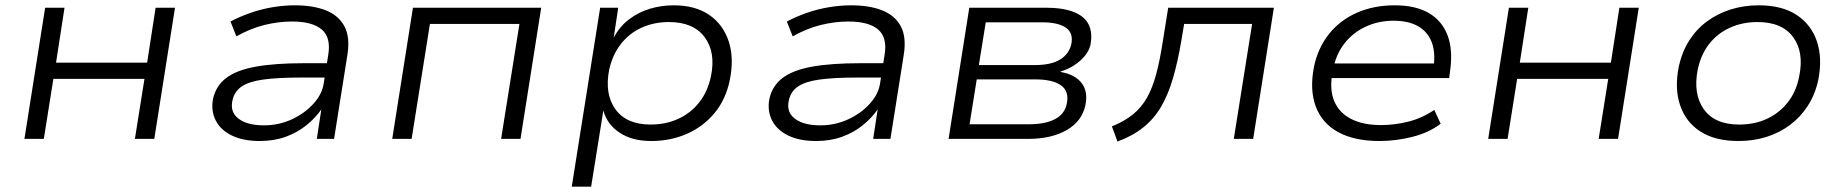

<svg xmlns="http://www.w3.org/2000/svg" viewBox="-20 -523 6944 723"><path d="M72 0 150 -494H223L191 -287H534L566 -494H639L561 0H488L524 -226H181L145 0Z M958 8Q896 8 853.5 -12.5Q811 -33 792.5 -69Q774 -105 782 -150Q793 -200 832 -229.5Q871 -259 943 -272Q1015 -285 1125 -285H1227L1218 -231H1114Q1026 -231 971.5 -223.5Q917 -216 889.5 -197Q862 -178 855 -143Q846 -100 879 -75.5Q912 -51 974 -51Q1029 -51 1077.5 -73Q1126 -95 1159.5 -131.5Q1193 -168 1199 -209L1216 -316Q1227 -382 1191.5 -412Q1156 -442 1080 -442Q1029 -442 976 -429Q923 -416 870 -386L848 -442Q884 -461 924.5 -475Q965 -489 1007.5 -496Q1050 -503 1090 -503Q1159 -503 1207 -484Q1255 -465 1277 -424Q1299 -383 1288 -315L1238 0H1173L1190 -111Q1168 -79 1134 -51.5Q1100 -24 1056 -8Q1012 8 958 8Z M1457 0 1535 -494H2018L1940 0H1867L1936 -433H1599L1530 0Z M2133 180 2240 -494H2308L2291 -381Q2313 -423 2348.5 -450Q2384 -477 2427 -490Q2470 -503 2517 -503Q2598 -503 2650.5 -467Q2703 -431 2724 -367.5Q2745 -304 2728 -221Q2713 -148 2670.5 -97Q2628 -46 2566.5 -19Q2505 8 2432 8Q2360 8 2313 -23.5Q2266 -55 2252 -107L2206 180ZM2430 -54Q2487 -54 2534 -75.5Q2581 -97 2613 -137.5Q2645 -178 2657 -235Q2676 -326 2633.5 -383Q2591 -440 2499 -440Q2443 -440 2396.5 -419Q2350 -398 2318.5 -358Q2287 -318 2274 -261Q2256 -169 2297.5 -111.5Q2339 -54 2430 -54Z M3053 8Q2991 8 2948.5 -12.5Q2906 -33 2887.5 -69Q2869 -105 2877 -150Q2888 -200 2927 -229.5Q2966 -259 3038 -272Q3110 -285 3220 -285H3322L3313 -231H3209Q3121 -231 3066.5 -223.5Q3012 -216 2984.5 -197Q2957 -178 2950 -143Q2941 -100 2974 -75.5Q3007 -51 3069 -51Q3124 -51 3172.5 -73Q3221 -95 3254.5 -131.5Q3288 -168 3294 -209L3311 -316Q3322 -382 3286.5 -412Q3251 -442 3175 -442Q3124 -442 3071 -429Q3018 -416 2965 -386L2943 -442Q2979 -461 3019.5 -475Q3060 -489 3102.5 -496Q3145 -503 3185 -503Q3254 -503 3302 -484Q3350 -465 3372 -424Q3394 -383 3383 -315L3333 0H3268L3285 -111Q3263 -79 3229 -51.5Q3195 -24 3151 -8Q3107 8 3053 8Z M3552 0 3630 -494H3917Q3982 -494 4023 -478Q4064 -462 4079.5 -430.5Q4095 -399 4086 -353Q4081 -332 4065 -312.5Q4049 -293 4025.5 -277.5Q4002 -262 3974 -254V-252Q4030 -242 4054 -209Q4078 -176 4067 -126Q4054 -66 3996.5 -33Q3939 0 3851 0ZM3631 -55H3853Q3915 -55 3952 -74Q3989 -93 3997 -132Q4007 -179 3975.5 -201.5Q3944 -224 3879 -224H3658ZM3666 -278H3877Q3938 -278 3971.5 -298.5Q4005 -319 4014 -356Q4023 -398 3994 -418.5Q3965 -439 3904 -439H3692Z M4188 10 4167 -47Q4214 -66 4246 -92Q4278 -118 4299 -155Q4320 -192 4334 -244.5Q4348 -297 4359 -369L4379 -494H4777L4699 0H4626L4695 -433H4439L4428 -367Q4415 -290 4397 -228.5Q4379 -167 4352.5 -121.5Q4326 -76 4285.5 -43.5Q4245 -11 4188 10Z M5175 8Q5081 8 5020 -25Q4959 -58 4935 -121Q4911 -184 4928 -272Q4943 -343 4984.5 -395Q5026 -447 5089.5 -475Q5153 -503 5232 -503Q5311 -503 5361 -473.5Q5411 -444 5431.5 -388.5Q5452 -333 5440 -252L5437 -229H4973L4982 -284H5404L5377 -261Q5387 -323 5371.5 -363.5Q5356 -404 5319.5 -424.5Q5283 -445 5227 -445Q5171 -445 5122.5 -422.5Q5074 -400 5042 -358.5Q5010 -317 4999 -258L4997 -247Q4986 -184 5005 -140.5Q5024 -97 5069 -74.5Q5114 -52 5181 -52Q5230 -52 5281.5 -64.5Q5333 -77 5381 -109L5405 -57Q5360 -23 5298 -7.5Q5236 8 5175 8Z M5584 0 5662 -494H5735L5703 -287H6046L6078 -494H6151L6073 0H6000L6036 -226H5693L5657 0Z M6526 8Q6439 8 6383.5 -27.5Q6328 -63 6306.5 -127Q6285 -191 6302 -274Q6314 -328 6341 -370.5Q6368 -413 6408 -442.5Q6448 -472 6497.5 -487.5Q6547 -503 6603 -503Q6690 -503 6745 -467Q6800 -431 6821.5 -368Q6843 -305 6827 -222Q6815 -167 6787.5 -124.5Q6760 -82 6720.5 -52.5Q6681 -23 6632 -7.5Q6583 8 6526 8ZM6529 -54Q6587 -54 6633.5 -75.5Q6680 -97 6712 -137.5Q6744 -178 6755 -235Q6774 -326 6732.5 -383Q6691 -440 6598 -440Q6542 -440 6495 -419Q6448 -398 6416.5 -358Q6385 -318 6373 -261Q6355 -169 6396 -111.5Q6437 -54 6529 -54Z"/></svg>

Font: Nunito Sans 7pt SemiExpanded Light
Style: Italic
Weight: 300
Width: 6
Italic angle: -9°
Designer: Vernon Adams
Foundry: Vernon Adams
Version: Version 3.101;gftools[0.9.27]